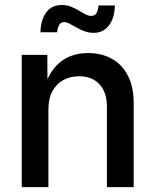

<svg xmlns="http://www.w3.org/2000/svg" viewBox="-20 -764 635 784"><path d="M177.7 -317.9V0H68.8V-540H173.3L173.8 -407.2H160.6Q184.6 -479.5 229.7 -513.4Q274.9 -547.4 339.8 -547.4Q395 -547.4 437 -523.9Q479 -500.5 502.4 -454.8Q525.9 -409.2 525.9 -341.8V0H416.5V-328.1Q416.5 -386.7 386.5 -419.7Q356.4 -452.6 303.2 -452.6Q267.1 -452.6 238.8 -437.3Q210.4 -421.9 194.1 -391.8Q177.7 -361.8 177.7 -317.9ZM362.8 -629.9Q342.8 -629.9 325 -636.5Q307.1 -643.1 292 -651.9Q276.9 -660.6 264.2 -667.2Q251.5 -673.8 241.7 -673.8Q228 -673.8 221.2 -661.4Q214.4 -648.9 213.4 -632.3H145Q146.5 -682.6 168.7 -713.1Q190.9 -743.7 232.4 -743.7Q252.9 -743.7 269.8 -736.8Q286.6 -730 300.8 -721.4Q314.9 -712.9 327.6 -706.1Q340.3 -699.2 352.5 -699.2Q366.7 -699.2 373.3 -709.5Q379.9 -719.7 382.3 -741.7H449.2Q447.8 -689.9 424.6 -659.9Q401.4 -629.9 362.8 -629.9Z"/></svg>

Font: V-Inter
Style: Medium-500
Weight: 500
Designer: Rasmus Andersson
Foundry: rsms
Version: Version 4.000;git-4146feb